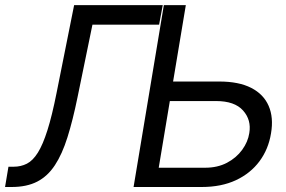

<svg xmlns="http://www.w3.org/2000/svg" viewBox="-69 -748 1143 768"><path d="M-48.8 0 -35.2 -81.1H-14.6Q14.6 -81.1 38.6 -93.3Q62.5 -105.5 82.5 -137.5Q102.5 -169.4 120.8 -227.3Q139.2 -285.2 157.2 -376L227.5 -727.5H582L567.4 -649.4H300.8L241.2 -359.4Q222.2 -266.6 200.9 -199Q179.7 -131.3 150.6 -87.2Q121.6 -43 79.8 -21.5Q38.1 0 -22.5 0ZM600.1 -421.9H808.1Q886.2 -421.9 935.8 -396.5Q985.4 -371.1 1005.6 -324.5Q1025.9 -277.8 1015.1 -214.8Q1004.9 -151.4 969 -103Q933.1 -54.7 874.8 -27.3Q816.4 0 737.8 0H465.3L586.4 -727.5H674.3L565.9 -77.1H751.5Q801.3 -77.1 838.9 -96.9Q876.5 -116.7 899.7 -148.7Q922.9 -180.7 928.2 -215.8Q937 -268.1 903.3 -305.9Q869.6 -343.8 795.4 -343.8H587.4Z"/></svg>

Font: Inter Tight
Style: Italic
Weight: 400
Italic angle: -9.39999°
Designer: Rasmus Andersson
Foundry: rsms
Version: Version 3.002